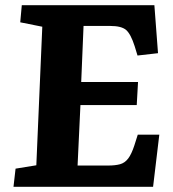

<svg xmlns="http://www.w3.org/2000/svg" viewBox="-20 -720 668 740"><path d="M143 -617 58 -634 64 -700H575L589 -515L510 -506L499 -542Q484 -589 466 -604.5Q448 -620 405 -620H302L293 -404H512L507 -315H290L279 -82H397Q424 -82 442.5 -87Q461 -92 474 -109Q487 -126 498 -160L511 -201H594L570 0H32L40 -70L120 -83Z"/></svg>

Font: Literata 12pt
Style: Bold Italic
Weight: 700
Italic angle: -2°
Designer: Latin by Veronika Burian and Jose Scaglione. Greek by Irene Vlachou. Cyrillic by Vera Evstafieva
Foundry: TypeTogether
Version: Version 3.002